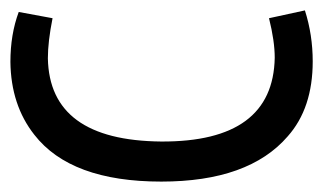

<svg xmlns="http://www.w3.org/2000/svg" viewBox="-48 -349 621 369"><path d="M262 -77Q477 -76 480 -238Q480 -270 469 -314L538 -329Q553 -282 553 -231Q553 -141 505 -87Q430 0 262 0Q88 0 18 -90Q-27 -147 -28 -230Q-28 -283 -12 -326L53 -314Q44 -269 44 -237Q47 -79 262 -77Z"/></svg>

Font: Vazir Code FD
Style: Code-FD
Weight: 400
Foundry: DejaVu fonts team - Redesigned by Saber Rastikerdar
Version: Version 1.1.2